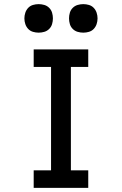

<svg xmlns="http://www.w3.org/2000/svg" viewBox="-20 -909 590 929"><path d="M143 0V-85H227V-585H143V-670H407V-585H323V-85H407V0ZM383 -751Q369 -751 355.5 -755Q342 -759 332 -769Q322 -779 318 -792.5Q314 -806 314 -820Q314 -834 318 -847.5Q322 -861 332 -871Q342 -881 355.5 -885Q369 -889 383 -889Q397 -889 410.5 -885Q424 -881 433.5 -871Q443 -861 447.5 -847.5Q452 -834 452 -820Q452 -806 447.5 -792.5Q443 -779 433.5 -769Q424 -759 410.5 -755Q397 -751 383 -751ZM167 -751Q153 -751 139.5 -755Q126 -759 116.5 -769Q107 -779 102.5 -792.5Q98 -806 98 -820Q98 -834 102.5 -847.5Q107 -861 116.5 -871Q126 -881 139.5 -885Q153 -889 167 -889Q181 -889 194.5 -885Q208 -881 218 -871Q228 -861 232 -847.5Q236 -834 236 -820Q236 -806 232 -792.5Q228 -779 218 -769Q208 -759 194.5 -755Q181 -751 167 -751Z"/></svg>

Font: Lode Dark
Style: Bold
Weight: 700
Monospace: yes
Designer: Belleve Invis
Foundry: Belleve Invis
Version: Version 29.2.0; ttfautohint (v1.8.3)